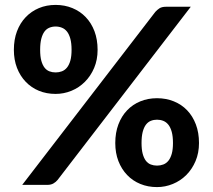

<svg xmlns="http://www.w3.org/2000/svg" viewBox="-20 -753 867 782"><path d="M377.5 -550Q377.5 -509.5 363.5 -476.5Q349.5 -443.5 325.8 -419.8Q302 -396 271 -383.2Q240 -370.5 206.5 -370.5Q169.5 -370.5 138.5 -383.2Q107.5 -396 84.8 -419.8Q62 -443.5 49.2 -476.5Q36.5 -509.5 36.5 -550Q36.5 -592 49.2 -625.8Q62 -659.5 84.8 -683.2Q107.5 -707 138.5 -720Q169.5 -733 206.5 -733Q243.5 -733 275 -720Q306.5 -707 329.2 -683.2Q352 -659.5 364.8 -625.8Q377.5 -592 377.5 -550ZM271.5 -550Q271.5 -577 266.5 -595.2Q261.5 -613.5 252.8 -624.5Q244 -635.5 232 -640.2Q220 -645 206.5 -645Q193 -645 181.2 -640.2Q169.5 -635.5 161.2 -624.5Q153 -613.5 148.2 -595.2Q143.5 -577 143.5 -550Q143.5 -523.5 148.2 -506Q153 -488.5 161.2 -477.8Q169.5 -467 181.2 -462.5Q193 -458 206.5 -458Q220 -458 232 -462.5Q244 -467 252.8 -477.8Q261.5 -488.5 266.5 -506Q271.5 -523.5 271.5 -550ZM612.5 -704.5Q619.5 -712.5 629.2 -719Q639 -725.5 656.5 -725.5H757L214.5 -20Q207.5 -11.5 197.5 -5.8Q187.5 0 173 0H70.5ZM790.5 -170.5Q790.5 -130 776.5 -97Q762.5 -64 738.8 -40.2Q715 -16.5 684 -3.8Q653 9 619.5 9Q582.5 9 551.5 -3.8Q520.5 -16.5 497.8 -40.2Q475 -64 462.2 -97Q449.5 -130 449.5 -170.5Q449.5 -212.5 462.2 -246.2Q475 -280 497.8 -303.8Q520.5 -327.5 551.5 -340.2Q582.5 -353 619.5 -353Q656.5 -353 688 -340.2Q719.5 -327.5 742.2 -303.8Q765 -280 777.8 -246.2Q790.5 -212.5 790.5 -170.5ZM684.5 -170.5Q684.5 -197.5 679.5 -215.8Q674.5 -234 665.8 -245Q657 -256 645 -260.8Q633 -265.5 619.5 -265.5Q606 -265.5 594.2 -260.8Q582.5 -256 574.2 -245Q566 -234 561.2 -215.8Q556.5 -197.5 556.5 -170.5Q556.5 -144 561.2 -126.5Q566 -109 574.2 -98.2Q582.5 -87.5 594.2 -83Q606 -78.5 619.5 -78.5Q633 -78.5 645 -83Q657 -87.5 665.8 -98.2Q674.5 -109 679.5 -126.5Q684.5 -144 684.5 -170.5Z"/></svg>

Font: Lato Heavy
Style: Regular
Weight: 800
Designer: Lukasz Dziedzic
Foundry: tyPoland Lukasz Dziedzic
Version: Version 2.007; 2014-02-27